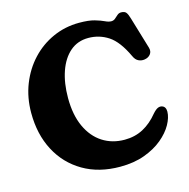

<svg xmlns="http://www.w3.org/2000/svg" viewBox="-108 -824 932 947"><g transform="rotate(-15 358.0 -350.0)"><path d="M685.5 -183Q685 -153 665.5 -118Q646 -83 608.5 -51.8Q571 -20.5 516.5 -0.5Q462 19.5 391.5 19.5Q283 19.5 202.8 -27.5Q122.5 -74.5 78.8 -157.8Q35 -241 35 -350Q35 -428.5 61.5 -495.8Q88 -563 134.8 -613Q181.5 -663 244 -691Q306.5 -719 378 -719Q427 -719 456.2 -710.5Q485.5 -702 503 -693.5Q520.5 -685 534 -685Q546 -685 554.5 -692.5Q563 -700 571.5 -707.5Q580 -715 591.5 -715Q609.5 -715 617 -705.2Q624.5 -695.5 631 -672.5L679.5 -510.5Q685 -491 674.2 -477.2Q663.5 -463.5 643.5 -460.5Q627.5 -458 612.8 -465Q598 -472 589 -492Q550.5 -574.5 504.2 -604.8Q458 -635 402 -635Q347.5 -635 309 -601.8Q270.5 -568.5 250 -509.8Q229.5 -451 229.5 -374.5Q229.5 -288 257.5 -227.2Q285.5 -166.5 334.5 -135Q383.5 -103.5 447 -103.5Q499.5 -103.5 541.8 -126Q584 -148.5 618.5 -191Q634.5 -209 645.8 -213.5Q657 -218 667 -214.5Q685.5 -208.5 685.5 -183Z"/></g></svg>

Font: Fraunces 9pt S100
Style: Bold
Weight: 700
Version: Version 1.000; ttfautohint (v1.8.3)